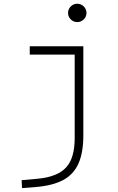

<svg xmlns="http://www.w3.org/2000/svg" viewBox="-20 -763 626 1018"><path d="M96.7 234.4 94.7 192.4 180.7 184.6Q284.2 174.8 330.1 125.2Q376 75.7 376 -30.3V-473.6H137.7V-517.6H421.9V-45.9Q421.9 46.4 396 104.2Q370.1 162.1 314.7 191.7Q259.3 221.2 170.9 228.5ZM389.6 -646Q369.6 -646 355.2 -660.2Q340.8 -674.3 340.8 -694.3Q340.8 -714.4 355.2 -728.8Q369.6 -743.2 389.6 -743.2Q409.7 -743.2 424.1 -728.8Q438.5 -714.4 438.5 -694.3Q438.5 -674.3 424.1 -660.2Q409.7 -646 389.6 -646Z"/></svg>

Font: Cascadia Code ExtraLight
Style: Regular
Weight: 200
Monospace: yes
Designer: Aaron Bell
Foundry: Saja Typeworks
Version: Version 2407.024; ttfautohint (v1.8.4)